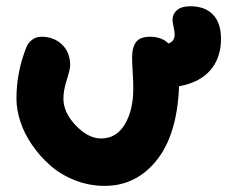

<svg xmlns="http://www.w3.org/2000/svg" viewBox="-20 -611 737 621"><path d="M318.8 -9.8Q268.6 -9.8 222.7 -27.8Q176.8 -45.9 143.1 -75.4Q109.4 -105 84 -141.8Q58.6 -178.7 45.9 -217.5Q33.2 -256.3 33.2 -292Q33.2 -377.4 64.9 -457Q70.3 -472.2 83.5 -482.2Q96.7 -492.2 113.8 -492.2Q154.3 -492.2 180.7 -466.8Q207 -441.4 207 -399.9Q207 -387.7 196 -353Q185.1 -318.4 185.1 -292Q185.1 -247.1 225.3 -205.1Q265.6 -163.1 307.1 -163.1Q356.4 -163.1 383.8 -209Q411.1 -254.9 411.1 -325.2Q411.1 -347.7 409.2 -377.9Q407.2 -408.2 407.2 -423.8Q407.2 -458 420.2 -475.1Q433.1 -492.2 465.8 -492.2Q502.9 -492.2 524.9 -470.2Q544.9 -477.5 544.9 -499Q544.9 -509.8 541.5 -523.9Q538.1 -538.1 538.1 -545.9Q538.1 -566.4 553 -578.6Q567.9 -590.8 595.2 -590.8Q642.6 -590.8 668.7 -564Q694.8 -537.1 694.8 -484.9Q694.8 -423.8 660.2 -383.8Q625.5 -343.8 559.1 -332Q553.2 -175.8 486.8 -92.8Q420.4 -9.8 318.8 -9.8Z"/></svg>

Font: Shantell Sans Irregular
Style: Bold
Weight: 700
Designer: Stephen Nixon, Anya Danilova, Shantell Martin
Foundry: Arrow Type
Version: Version 1.006;[9816181b4]